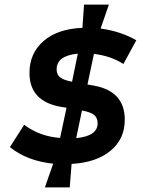

<svg xmlns="http://www.w3.org/2000/svg" viewBox="-20 -732 620 834"><path d="M175 82 211 -21Q97 -33 23 -93L85 -190Q153 -139 241 -133L269 -264L244 -268Q108 -292 108 -415Q108 -501 169.5 -554Q231 -607 338 -611L345 -712H453L417 -608Q505 -596 572 -557L516 -454Q462 -489 388 -498L360 -365L388 -360Q522 -336 522 -212Q522 -128 460 -77Q398 -26 291 -20L283 82ZM293 -377 318 -499Q226 -490 226 -431Q226 -408 241 -396Q256 -384 293 -377ZM311 -132Q404 -141 404 -196Q404 -220 389 -232.5Q374 -245 336 -252Z"/></svg>

Font: Sometype Mono
Style: Bold Italic
Weight: 700
Italic angle: -12°
Monospace: yes
Designer: Ryoichi Tsunekawa
Foundry: Dharma Type
Version: Version 1.000; ttfautohint (v1.8.3)